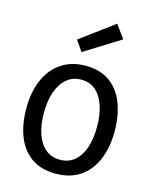

<svg xmlns="http://www.w3.org/2000/svg" viewBox="-125 -922 812 1016"><g transform="rotate(15 281.0 -413.5)"><path d="M427 -283Q427 -350 410 -400Q393 -450 361 -477Q329 -504 283 -504Q237 -504 204 -476.5Q171 -449 153.5 -399.5Q136 -350 136 -284Q136 -217 153 -168Q170 -119 202.5 -92Q235 -65 281 -65Q328 -65 360.5 -92Q393 -119 410 -168Q427 -217 427 -283ZM523 -284Q523 -195 494.5 -128Q466 -61 411.5 -24.5Q357 12 278 12Q198 12 145 -25.5Q92 -63 66 -129.5Q40 -196 40 -283Q40 -371 69 -438.5Q98 -506 153.5 -543.5Q209 -581 286 -581Q366 -581 418.5 -543.5Q471 -506 497 -439Q523 -372 523 -284ZM245 -645 205 -703 389 -839 441 -767Z"/></g></svg>

Font: Yaldevi Medium
Style: Regular
Weight: 500
Designer: Sol Matas, Rajitha Manaperi, Kosala Senevirathne
Foundry: Mooniak
Version: Version 1.100